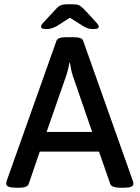

<svg xmlns="http://www.w3.org/2000/svg" viewBox="-20 -876 653 898"><path d="M199 -740Q183 -740 177.5 -743Q172 -746 172 -750Q172 -754 174 -759Q176 -764 188 -776L241 -833Q252 -846 263.5 -851Q275 -856 297 -856H317Q340 -856 349.5 -851.5Q359 -847 373 -833L424 -778Q437 -764 439.5 -759Q442 -754 442 -750Q442 -746 436.5 -743Q431 -740 414 -740Q391 -740 369 -754L307 -793L247 -755Q222 -740 199 -740ZM57 2Q9 2 9 -16Q9 -21 12 -32L244 -685Q250 -702 289 -702H324Q364 -702 369 -685L601 -31Q604 -23 604 -16Q604 2 559 2H541Q524 2 512 -2Q500 -6 496 -15L443 -167H166L114 -15Q110 -6 99 -2Q88 2 72 2ZM198 -259H411L320 -523Q315 -537 312.5 -552.5Q310 -568 307 -583H305Q302 -568 298.5 -553Q295 -538 290 -523Z"/></svg>

Font: Asap Medium
Style: Regular
Weight: 500
Designer: Pablo Cosgaya
Foundry: Omnibus-Type
Version: Version 3.001; ttfautohint (v1.8.3)